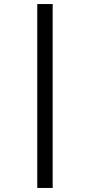

<svg xmlns="http://www.w3.org/2000/svg" viewBox="-20 -826 444 948"><path d="M240 -806V102H164V-806Z"/></svg>

Font: FiraGO Book
Style: Regular
Weight: 350
Designer: bBox Type
Foundry: bBox Type GmbH
Version: Version 1.001;PS 001.001;hotconv 1.0.88;makeotf.lib2.5.64775